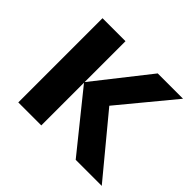

<svg xmlns="http://www.w3.org/2000/svg" viewBox="-131 -713 880 880"><g transform="rotate(45 309.5 -273.0)"><path d="M227.1 0H78.1V-545.9H227.1V-280.8L436 -545.9H600.1L383.8 -284.2L619.1 0H450.2L227.1 -276.9Z"/></g></svg>

Font: OpenSans-Bold
Style: Bold
Weight: 700
Foundry: Ascender Corporation
Version: Version 1.10